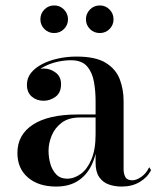

<svg xmlns="http://www.w3.org/2000/svg" viewBox="-20 -676 579 706"><path d="M427.5 10Q401.5 10 379.8 2.2Q358 -5.5 344.8 -24.8Q331.5 -44 331.5 -77V-304.5Q331.5 -340.5 325.5 -375Q319.5 -409.5 300.2 -432Q281 -454.5 241 -454.5Q217 -454.5 191.2 -448.8Q165.5 -443 143.5 -431.8Q121.5 -420.5 107.8 -403.8Q94 -387 94 -364.5H80Q80 -391.5 98.8 -407.8Q117.5 -424 140.5 -424Q165 -424 184.8 -409Q204.5 -394 204.5 -366.5Q204.5 -335 184.2 -320.2Q164 -305.5 140.5 -305.5Q114.5 -305.5 96.8 -320.8Q79 -336 79 -364.5Q79 -389.5 94.5 -408.5Q110 -427.5 136 -440.8Q162 -454 194.5 -461Q227 -468 261 -468Q332 -468 369.2 -444.8Q406.5 -421.5 420.5 -384.2Q434.5 -347 434.5 -304.5V-54Q434.5 -37 441 -25Q447.5 -13 467 -13Q481.5 -13 499.8 -25.8Q518 -38.5 528.5 -61L535.5 -50.5Q522 -23.5 493.8 -6.8Q465.5 10 427.5 10ZM186.5 10Q121.5 10 82.8 -23.2Q44 -56.5 44 -113.5Q44 -180.5 101.2 -217.8Q158.5 -255 265 -255H378V-244H274Q232 -244 206.5 -224.5Q181 -205 169.8 -176.8Q158.5 -148.5 158.5 -122Q158.5 -97 165.2 -73.5Q172 -50 187 -34.5Q202 -19 226.5 -19Q253 -19 277 -36.5Q301 -54 316.2 -90Q331.5 -126 331.5 -182H339.5Q339.5 -124.5 322.2 -81.2Q305 -38 271.2 -14Q237.5 10 186.5 10ZM347 -554.5Q325.5 -554.5 310.8 -569.2Q296 -584 296 -605Q296 -626 310.8 -641Q325.5 -656 347 -656Q368 -656 382.8 -641Q397.5 -626 397.5 -605Q397.5 -584 382.8 -569.2Q368 -554.5 347 -554.5ZM179 -554.5Q158 -554.5 143.2 -569.2Q128.5 -584 128.5 -605Q128.5 -626 143.2 -641Q158 -656 179.5 -656Q200.5 -656 215.2 -641Q230 -626 230 -605Q230 -584 215.2 -569.2Q200.5 -554.5 179 -554.5Z"/></svg>

Font: Bodoni Moda 18pt Medium
Style: Regular
Weight: 500
Designer: Owen Earl
Foundry: indestructible type
Version: Version 2.004